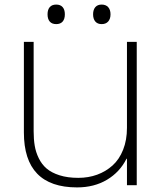

<svg xmlns="http://www.w3.org/2000/svg" viewBox="-20 -814 711 844"><path d="M581.1 -629.9V0H538.1V-116.2H536.1Q506.8 -57.6 450.4 -23.9Q394 9.8 318.8 9.8Q85 9.8 85 -231.9V-629.9H127.9V-236.8Q127.9 -202.1 132.6 -173.8Q137.2 -145.5 150.4 -118.4Q163.6 -91.3 185.1 -73Q206.5 -54.7 241.7 -43.5Q276.9 -32.2 324.2 -32.2Q368.7 -32.2 407 -46.1Q445.3 -60.1 474.9 -86.7Q504.4 -113.3 521.2 -155.8Q538.1 -198.2 538.1 -252V-629.9ZM255.4 -782.7Q265.1 -771.5 265.1 -751Q265.1 -730.5 255.4 -719.2Q245.6 -708 227.1 -708Q208.5 -708 198.7 -719.2Q189 -730.5 189 -751Q189 -771.5 198.7 -782.7Q208.5 -793.9 227.1 -793.9Q245.6 -793.9 255.4 -782.7ZM426.8 -708Q408.7 -708 398.9 -719.5Q389.2 -731 389.2 -751Q389.2 -771 398.9 -782.5Q408.7 -793.9 426.8 -793.9Q445.3 -793.9 455.6 -782.5Q465.8 -771 465.8 -751Q465.8 -731 455.6 -719.5Q445.3 -708 426.8 -708Z"/></svg>

Font: Sinkin Sans 200 X Light
Style: Regular
Weight: 200
Designer: Keith Bates
Foundry: K-Type
Version: Sinkin Sans (version 1.0)  by Keith Bates   •   © 2014   www